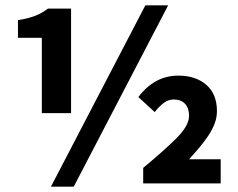

<svg xmlns="http://www.w3.org/2000/svg" viewBox="-20 -684 886 716"><path d="M136 -262V-543H47V-609Q67 -612 82.5 -616Q98 -620 111 -625Q124 -630 135.5 -636.5Q147 -643 159 -652H245V-262ZM170 12 522 -664H607L255 12ZM514 0V-58Q589 -120 637 -167.5Q685 -215 685 -252Q685 -281 670 -297Q655 -313 628 -313Q608 -313 591 -300.5Q574 -288 557 -266L496 -322Q556 -402 645 -402Q710 -402 749.5 -367.5Q789 -333 789 -270Q789 -246 780.5 -223.5Q772 -201 757.5 -179Q743 -157 724.5 -135Q706 -113 685 -90H803V0Z"/></svg>

Font: Giro Regular
Style: Bold
Weight: 700
Designer: Paul D. Hunt
Foundry: Adobe Systems Incorporated
Version: Version 1.000;PS 1.0;hotconv 1.0.88;makeotf.lib2.5.647800